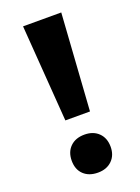

<svg xmlns="http://www.w3.org/2000/svg" viewBox="-130 -717 573 784"><g transform="rotate(-20 156.5 -325.0)"><path d="M73 -658H239L211 -238H104ZM72 -74Q72 -112 95 -134.5Q118 -157 157 -157Q195 -157 218 -134.5Q241 -112 241 -74Q241 -37 218 -14.5Q195 8 157 8Q118 8 95 -14Q72 -36 72 -74Z"/></g></svg>

Font: Ysabeau Ultrabold
Style: Regular
Weight: 800
Designer: Christian Thalmann (Catharsis Fonts)
Version: Version 0.003